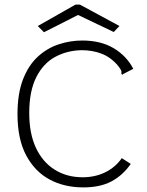

<svg xmlns="http://www.w3.org/2000/svg" viewBox="-20 -804 640 834"><path d="M342 10Q259 10 195 -24.5Q131 -59 93.5 -129.5Q56 -200 56 -308Q56 -398 80 -459.5Q104 -521 144.5 -558Q185 -595 235 -611.5Q285 -628 337 -628Q418 -628 474 -594.5Q530 -561 559 -505L518 -484L510 -479L507 -486Q509 -492 506 -498.5Q503 -505 493 -518Q462 -555 422 -570.5Q382 -586 335 -586Q272 -585 220 -557Q168 -529 137.5 -468.5Q107 -408 107 -313Q107 -224 136 -162Q165 -100 217.5 -67Q270 -34 339 -34Q393 -34 437 -55.5Q481 -77 509 -117L548 -92Q513 -42 464 -16Q415 10 342 10ZM171 -664 144 -691 308 -784H327L499 -691L474 -665L319 -739Z"/></svg>

Font: Inconsolata Expanded Light
Style: Regular
Weight: 300
Width: 7
Monospace: yes
Designer: Raph Levien, Cyreal, Brenton Simpson
Foundry: Raph Levien, Cyreal, Google
Version: Version 3.001; ttfautohint (v1.8.2.53-6de2)